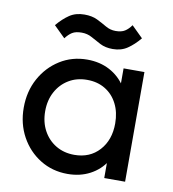

<svg xmlns="http://www.w3.org/2000/svg" viewBox="-78 -741 738 819"><g transform="rotate(10 291.0 -331.0)"><path d="M268.2 10Q202.5 10 149.8 -22.6Q97 -55.2 66.4 -111.1Q35.8 -167 35.8 -236.5Q35.8 -306.8 66.4 -362.8Q97 -418.8 149.6 -451.9Q202.2 -485 267.8 -485Q322.2 -485 364.8 -462.5Q407.2 -440 433.1 -400.2Q459 -360.5 461.8 -309V-166.2Q458.8 -114.8 433.2 -74.9Q407.8 -35 365.1 -12.5Q322.5 10 268.2 10ZM282.8 -75.2Q350 -75.2 390.9 -120.4Q431.8 -165.5 431.8 -237.2Q431.8 -285.5 413.1 -322.1Q394.5 -358.8 360.9 -379.2Q327.2 -399.8 282.2 -399.8Q237.2 -399.8 202.8 -379Q168.2 -358.2 148.4 -321.6Q128.5 -285 128.5 -237.5Q128.5 -190 148.4 -153.4Q168.2 -116.8 203 -96Q237.8 -75.2 282.8 -75.2ZM426.2 0V-127.5L442.8 -243.8L426.2 -358.5V-475H516.5V0ZM366 -548.2Q333.8 -548.2 311.1 -560Q288.5 -571.8 268.6 -583Q248.8 -594.2 224 -594.2Q198.2 -594.2 183.2 -584.9Q168.2 -575.5 154.8 -557.5L105.8 -605.8Q131 -636 157.9 -654.1Q184.8 -672.2 222.5 -672.2Q255.5 -672.2 278.4 -661Q301.2 -649.8 321.2 -638Q341.2 -626.2 364.5 -626.2Q389.8 -626.2 404.6 -635.6Q419.5 -645 432.2 -663L481.2 -614.8Q456 -584.5 429.2 -566.4Q402.5 -548.2 366 -548.2Z"/></g></svg>

Font: Outfit Thin
Style: Regular
Weight: 100
Designer: Rodrigo Fuenzalida
Foundry: fragTYPE
Version: Version 1.100;gftools[0.9.27]